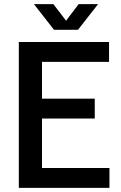

<svg xmlns="http://www.w3.org/2000/svg" viewBox="-20 -908 583 928"><path d="M71 0V-705H507V-609H139L183 -662V-42L139 -96H509V0ZM144 -335V-431H438V-335ZM241 -764 144 -888H238L323 -777H276L360 -888H454L357 -764Z"/></svg>

Font: TikTok Sans 24pt Medium
Style: Regular
Weight: 500
Version: Version 4.000